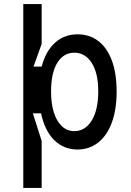

<svg xmlns="http://www.w3.org/2000/svg" viewBox="-20 -720 640 940"><path d="M94 -390V-530H184V-505L144 -394H184Q204 -470 249.5 -511Q295 -552 360 -552Q418 -552 461 -519.5Q504 -487 527.5 -424Q551 -361 551 -272Q551 -184 527.5 -120Q504 -56 460.5 -22Q417 12 360 12Q292 12 245.5 -34Q199 -80 181 -165H141L184 -30V200H94ZM230 -272Q230 -212 244 -168.5Q258 -125 283.5 -101.5Q309 -78 344 -78Q397 -78 429 -130Q461 -182 461 -272Q461 -362 429 -412Q397 -462 344 -462Q291 -462 260.5 -412.5Q230 -363 230 -272ZM184 -700V-530L139 -510L94 -530V-700Z"/></svg>

Font: Fliege Mono Thin
Style: Regular
Weight: 100
Version: Version 0.020;Glyphs 3.3 (3306)